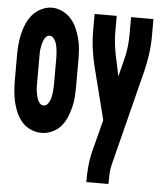

<svg xmlns="http://www.w3.org/2000/svg" viewBox="-53 -587 706 839"><g transform="rotate(5 300.0 -168.0)"><path d="M142 8Q118 8 95.5 -2Q73 -12 57.5 -29.5Q42 -47 32 -69Q22 -91 16.5 -115Q11 -139 9 -162.5Q7 -186 7 -210V-320Q7 -344 9 -367.5Q11 -391 16.5 -415Q22 -439 32 -461.5Q42 -484 57.5 -501.5Q73 -519 95.5 -530Q118 -541 142 -541Q165 -541 187.5 -530Q210 -519 225.5 -501.5Q241 -484 251 -461.5Q261 -439 267 -415Q273 -391 274.5 -367.5Q276 -344 276 -320V-210Q276 -186 274.5 -162.5Q273 -139 267 -115Q261 -91 251.5 -69Q242 -47 226.5 -29.5Q211 -12 188.5 -2Q166 8 142 8ZM142 -112Q151 -112 157.5 -119Q164 -126 168 -135Q172 -144 174 -153.5Q176 -163 177 -172.5Q178 -182 178.5 -191.5Q179 -201 179 -210V-320Q179 -330 178.5 -339.5Q178 -349 177 -358Q176 -367 174 -376.5Q172 -386 168 -395Q164 -404 157.5 -411Q151 -418 141 -418Q132 -418 125.5 -410.5Q119 -403 115.5 -394Q112 -385 110 -376Q108 -367 106.5 -357.5Q105 -348 105 -338.5Q105 -329 105 -320V-210Q105 -201 105 -191.5Q105 -182 106.5 -172.5Q108 -163 110 -153.5Q112 -144 115.5 -135Q119 -126 125.5 -119Q132 -112 142 -112ZM357 205V198Q357 167 359.5 137Q362 107 369 77L407 -71L350 -296Q340 -335 334.5 -375.5Q329 -416 329 -457V-530H426V-457Q426 -430 429.5 -403.5Q433 -377 438 -351Q438 -351 438 -351Q438 -351 438 -351Q439 -347 440 -343Q441 -339 442 -335L456 -267L474 -338Q482 -367 485.5 -397Q489 -427 489 -457V-530H587V-457Q587 -416 581.5 -375.5Q576 -335 566 -296L461 119Q456 138 455 158Q454 178 454 198V205Z"/></g></svg>

Font: Iosevka Curly Heavy Extended
Style: Regular
Weight: 900
Width: 7
Monospace: yes
Designer: Belleve Invis
Foundry: Belleve Invis
Version: Version 11.1.0; ttfautohint (v1.8.3)